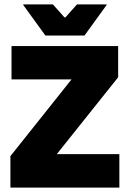

<svg xmlns="http://www.w3.org/2000/svg" viewBox="-20 -847 586 867"><path d="M519 -151V0H27V-142L303 -488.5H32V-639H513.5V-498L236.5 -151ZM185 -686.5 85 -824.5V-827H219L271 -768.5H275.5L327.5 -827H461.5V-824.5L361.5 -686.5Z"/></svg>

Font: Anek Latin Medium ExtraBold
Style: Regular
Weight: 800
Version: Version 1.003